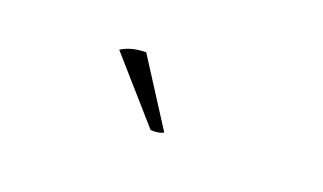

<svg xmlns="http://www.w3.org/2000/svg" viewBox="-33 -830 665 395"><g transform="rotate(20 300.0 -632.5)"><path d="M239 -706 330 -564Q328 -561 318.5 -559.5Q309 -558 302 -559L185 -692Q207 -706 239 -706Z"/></g></svg>

Font: Arima Madurai ExtraLight
Style: Regular
Weight: 275
Designer: Joana Correia and Natanael Gama
Foundry: NDISCOVER
Version: Version 1.019